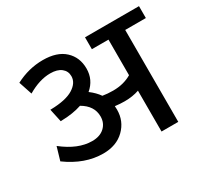

<svg xmlns="http://www.w3.org/2000/svg" viewBox="-136 -847 1103 1039"><g transform="rotate(-30 416.0 -328.0)"><path d="M598.6 0V-255.3Q558.1 -241.2 508.6 -241.2Q480.8 -241.2 448.4 -245.2Q449.4 -231 449.4 -223Q449.4 -151.7 399.6 -102.9Q349.8 -54.1 266.9 -54.1Q152.7 -54.1 43.5 -134L67.7 -216.4Q160.8 -142.6 248.7 -142.6Q297.8 -142.6 325.8 -168.9Q353.9 -195.1 353.9 -236.1Q353.9 -302.3 286.1 -341.3Q232.1 -323.1 161.8 -321.5L154.2 -321L136.5 -402.9H141.1Q234.6 -405 280.3 -433.5Q326.1 -462.1 326.1 -503.5Q326.1 -535.4 301.8 -554.6Q277.6 -573.8 233.6 -573.8Q166.8 -573.8 92 -529.8L64.2 -613.2Q146.6 -656.2 234.8 -656.2Q323.1 -656.2 370.3 -612.5Q417.6 -568.8 417.6 -498.5Q417.6 -428.2 363.5 -382.7Q397.9 -356.9 418.1 -327.6Q448.4 -322.5 483.3 -322.5Q549 -322.5 598.6 -351.9V-574.3H494.9V-648.6H832.2V-574.3H703.2V0Z"/></g></svg>

Font: Khula Semibold
Style: Regular
Weight: 600
Designer: Erin McLaughlin, Steve Matteson
Version: Version 1.000;PS 1.0;hotconv 1.0.72;makeotf.lib2.5.5900; ttf